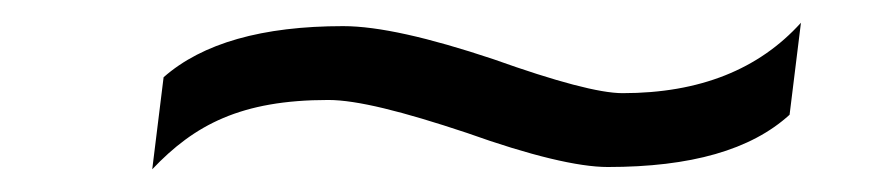

<svg xmlns="http://www.w3.org/2000/svg" viewBox="-20 -384 765 169"><path d="M269 -296C294 -296 334 -286 391 -267C447 -247 489 -237 515 -237C588 -237 641 -252 675 -283L685 -364C648 -323 596 -302 528 -302C508 -302 470 -312 414 -332C357 -351 313 -361 282 -361C211 -361 158 -346 124 -316L114 -235C151 -274 192 -296 269 -296Z"/></svg>

Font: Gamestation Extended
Style: Italic
Weight: 400
Width: 7
Designer: Jonas Hecksher
Foundry: Jonas Hecksher, Playtypeª, e-types AS
Version: Version 1.003